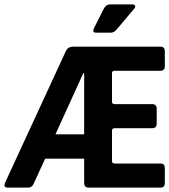

<svg xmlns="http://www.w3.org/2000/svg" viewBox="-85 -856 772 876"><path d="M418 -836H517Q528 -836 531 -830Q534 -824 527 -816L446 -720Q435 -707 420 -707H354Q334 -707 344 -728L389 -817Q399 -836 418 -836ZM43 0H-49Q-71 0 -62 -22L215 -622Q225 -643 248 -643H647Q667 -643 667 -622V-554Q667 -533 647 -533H438Q426 -533 426 -522V-392Q426 -381 438 -381H609Q630 -381 630 -360V-292Q630 -271 609 -271H438Q426 -271 426 -260V-121Q426 -110 438 -110H647Q667 -110 667 -89V-21Q667 0 647 0H320Q299 0 299 -21V-132H121L70 -21Q62 0 43 0ZM299 -243V-522H295L168 -243Z"/></svg>

Font: RajdhaniMono
Style: Bold
Weight: 700
Monospace: yes
Designer: Satya Rajpurohit, Jyotish Sonowal
Foundry: Indian Type Foundry
Version: Version 1.201;PS 1.0;hotconv 1.0.78;makeotf.lib2.5.61930; tt